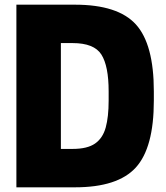

<svg xmlns="http://www.w3.org/2000/svg" viewBox="-20 -800 710 820"><path d="M300 0H50V-780H300Q484 -780 560.5 -695.5Q637 -611 637 -410V-370Q637 -169 560 -84.5Q483 0 300 0ZM290 -164Q353 -164 386 -187Q419 -210 431.5 -255.5Q444 -301 444 -370V-410Q444 -518 413 -567Q382 -616 290 -616H240V-164Z"/></svg>

Font: Tanohe Sans ExtraBold
Style: Regular
Weight: 800
Designer: Village Type and Design LLC & Cristiano Sobral
Foundry: Cooper Hewitt Smithsonian Design Museum
Version: Version 1.00;September 29, 2021;FontCreator 13.0.0.2655 64-b